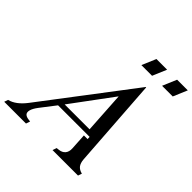

<svg xmlns="http://www.w3.org/2000/svg" viewBox="-313 -1094 1273 1273"><g transform="rotate(45 323.5 -457.0)"><path d="M451.2 -215.8H485.8L484.9 -235.8H189L108.9 -131.8Q85 -100.6 79.3 -78.4Q73.7 -56.2 84 -44.9Q94.2 -33.7 118.2 -30.8L133.8 -28.8L124 0H-80.1L-70.8 -26.9Q-12.2 -41 41 -110.8L514.2 -732.9H518.1L562 -103Q564.5 -69.8 578.1 -52Q591.8 -34.2 621.1 -26.9L611.8 0H373L382.8 -28.8L399.9 -30.8Q429.2 -33.7 444.6 -52Q460 -70.3 458 -102.1ZM431.2 -562 215.8 -271H449.2ZM391.1 -814.9 433.1 -914.1H533.2L491.2 -814.9ZM585 -814.9 627 -914.1H727.1L685.1 -814.9Z"/></g></svg>

Font: Redaction
Style: Italic
Weight: 400
Designer: Jeremy Mickel / Forest Young
Foundry: MCKL
Version: Version 2.001;hotconv 1.0.113;makeotfexe 2.5.65598 DEVELOPME